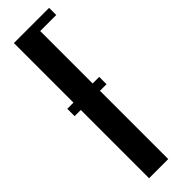

<svg xmlns="http://www.w3.org/2000/svg" viewBox="-244 -701 702 702"><g transform="rotate(-45 107.0 -349.5)"><path d="M32 -699H214V-662H131V0H32ZM0 -391H165V-353H0Z"/></g></svg>

Font: Moniqa ExtBd Cond Paragraph
Style: Regular
Weight: 800
Width: 3
Designer: Rajesh Rajput
Foundry: Rajesh Rajput
Version: Version 1.000